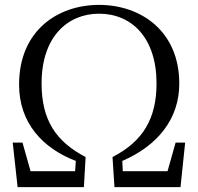

<svg xmlns="http://www.w3.org/2000/svg" viewBox="-20 -765 810 785"><path d="M52 0H323L330 -123C209 -186 150 -274 150 -424C150 -613 255 -709 385 -709C518 -709 620 -611 620 -424C620 -281 565 -187 440 -123L448 0H718L737 -182H698L665 -65H482L480 -107C626 -170 713 -280 713 -423C713 -638 556 -745 385 -745C216 -745 58 -640 58 -419C58 -263 154 -159 290 -107L287 -65H105L72 -182H32Z"/></svg>

Font: Source Han Serif KR
Style: Regular
Weight: 400
Designer: Ryoko NISHIZUKA 西塚涼子 (kana & ideographs); Frank Grießhammer (Latin, Greek & Cyrillic); Wenlong ZHANG 张文龙 (bopomofo); San
Foundry: Adobe
Version: Version 2.001;hotconv 1.1.0;makeotfexe 2.6.0